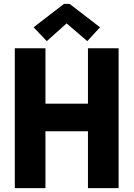

<svg xmlns="http://www.w3.org/2000/svg" viewBox="-20 -968 687 988"><path d="M56.2 0V-719.7H213.9V-434.6H432.6V-719.7H590.3V0H432.6V-292.5H213.9V0ZM220.7 -756.3 152.8 -827.6 309.6 -948.2H337.9L494.6 -827.6L429.2 -756.3L323.2 -847.2H322.3Z"/></svg>

Font: Reddit Sans Condensed ExtraBold
Style: Regular
Weight: 800
Designer: Stephen Hutchings
Foundry: Reddit
Version: Version 1.014